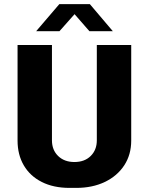

<svg xmlns="http://www.w3.org/2000/svg" viewBox="-20 -905 725 935"><path d="M318.5 10Q240.5 10 183.5 -18.8Q126.5 -47.5 96 -99.5Q65.5 -151.5 65.5 -220.5V-686H233V-221.5Q233 -174.5 263.2 -145.2Q293.5 -116 342.5 -116Q392 -116 421.8 -145.5Q451.5 -175 451.5 -221.5V-686H619V-220.5Q619 -151.5 584.8 -99.5Q550.5 -47.5 490.2 -18.8Q430 10 351.5 10ZM156 -753 269 -885H417.5L529.5 -753H415.5L326.5 -855H360L269.5 -753Z"/></svg>

Font: Chivo Medium
Style: Regular
Weight: 500
Designer: Hector Gatti
Foundry: Omnibus-Type
Version: Version 2.002